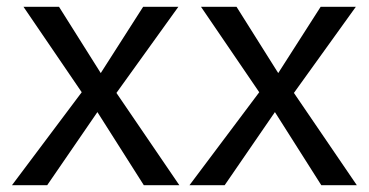

<svg xmlns="http://www.w3.org/2000/svg" viewBox="-20 -542 1079 562"><path d="M15.1 0 219.2 -272 48.8 -522H152.8L274.9 -328.1L398.9 -522H502L320.8 -270L504.9 0H400.9L265.1 -213.9L118.2 0Z M534.7 0 738.8 -272 568.4 -522H672.4L794.4 -328.1L918.5 -522H1021.5L840.3 -270L1024.4 0H920.4L784.7 -213.9L637.7 0Z"/></svg>

Font: Standard
Style: Regular
Weight: 400
Designer: Bryce Wilner
Version: Version 2.000;PS 2.0;hotconv 16.6.51;makeotf.lib2.5.65220 DE